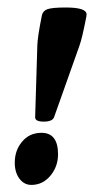

<svg xmlns="http://www.w3.org/2000/svg" viewBox="-20 -493 286 520"><path d="M213.9 -448.2Q202.6 -389.6 195.3 -369.6L126.5 -175.8Q122.1 -163.6 98.6 -163.6Q74.7 -163.6 75.2 -175.8L81.1 -369.6Q81.5 -391.6 93.3 -450.7Q95.7 -463.4 108.2 -468Q120.6 -472.7 158.2 -472.7Q214.4 -472.7 214.4 -454.1Q214.4 -451.7 213.9 -448.2ZM137.2 -75.2Q137.2 -43 117.7 -18.6Q96.7 7.8 64.9 7.8Q45.4 7.8 32.7 -9Q20 -25.9 20 -52.2Q20 -85.4 39.1 -108.4Q59.1 -133.3 92.3 -133.3Q137.2 -133.3 137.2 -75.2Z"/></svg>

Font: Dai Banna SIL Book
Style: BoldOblique
Weight: 700
Italic angle: -11°
Designer: Victor Gaultney
Foundry: SIL International
Version: Version 2.000